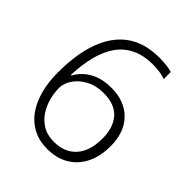

<svg xmlns="http://www.w3.org/2000/svg" viewBox="-205 -848 980 980"><g transform="rotate(45 285.5 -357.5)"><path d="M299 10Q242 10 197.5 -13Q153 -36 123 -78Q93 -120 77.5 -178Q62 -236 62 -304Q62 -381 73.5 -446Q85 -511 109 -562.5Q133 -614 170 -650.5Q207 -687 258 -706Q309 -725 375 -725Q400 -725 425 -722.5Q450 -720 468 -714V-663Q450 -670 426 -673.5Q402 -677 376 -677Q312 -677 264 -654.5Q216 -632 185 -589.5Q154 -547 137.5 -485Q121 -423 118 -343H122Q136 -369 161 -392Q186 -415 223.5 -429Q261 -443 311 -443Q407 -443 463 -386Q519 -329 519 -228Q519 -156 492.5 -102.5Q466 -49 417 -19.5Q368 10 299 10ZM298 -40Q375 -40 418.5 -88.5Q462 -137 462 -228Q462 -306 422.5 -351Q383 -396 302 -396Q247 -396 206.5 -374Q166 -352 144 -319Q122 -286 122 -253Q122 -221 131 -184.5Q140 -148 160.5 -115Q181 -82 215 -61Q249 -40 298 -40Z"/></g></svg>

Font: Noto Sans Symbols Light
Style: Regular
Weight: 300
Version: Version 2.002